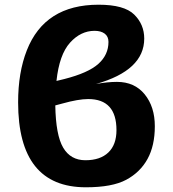

<svg xmlns="http://www.w3.org/2000/svg" viewBox="-20 -779 734 816"><path d="M57 -344Q57 -471 94 -565Q170 -759 399 -759Q508 -759 550.5 -717Q593 -675 593 -615Q593 -480 388 -422Q437 -431 477 -431Q552 -431 595 -378Q638 -325 638 -242.5Q638 -160 607 -103.5Q576 -47 516.5 -15Q457 17 345 17Q57 17 57 -344ZM215 -331Q217 -205 248.5 -151.5Q280 -98 343 -98Q406 -98 440.5 -131Q475 -164 475 -226Q475 -358 355 -358Q313 -358 245 -339ZM220 -435 253 -443Q355 -469 398 -507.5Q441 -546 441 -601Q441 -624 425 -636Q409 -648 382 -648Q323 -648 277.5 -597.5Q232 -547 220 -435Z"/></svg>

Font: Fix15 Mono
Style: Bold
Weight: 700
Designer: Carrois Corporate & Edenspiekermann AG
Foundry: Carrois Corporate GbR & Edenspiekermann AG
Version: Version 3.206